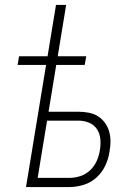

<svg xmlns="http://www.w3.org/2000/svg" viewBox="-20 -755 540 775"><path d="M85 0 166 -493H51L57 -528H172L206 -735H247L213 -528H328L322 -493H207L176 -304H297Q318 -304 338.5 -300Q359 -296 375 -286Q391 -276 403 -260Q415 -244 420.5 -224.5Q426 -205 426 -184.5Q426 -164 422 -143Q418 -114 405 -86.5Q392 -59 369.5 -38.5Q347 -18 318 -9Q289 0 260 0ZM260 -37Q282 -37 304 -44Q326 -51 343.5 -67.5Q361 -84 370.5 -105.5Q380 -127 383 -148Q387 -171 385 -193.5Q383 -216 371.5 -233.5Q360 -251 340 -259.5Q320 -268 297 -268H170L132 -37Z"/></svg>

Font: Iosevka Term Curly XLt Obl
Style: Regular
Weight: 200
Italic angle: -9°
Designer: Belleve Invis
Foundry: Belleve Invis
Version: Version 32.3.0